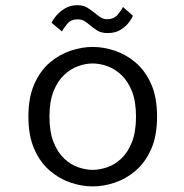

<svg xmlns="http://www.w3.org/2000/svg" viewBox="-20 -688 690 720"><path d="M327.5 11Q287.5 11 245.2 -3Q203 -17 167 -47.8Q131 -78.5 108.8 -128.5Q86.5 -178.5 86.5 -251Q86.5 -323 108.8 -373Q131 -423 167 -453.5Q203 -484 245.2 -498Q287.5 -512 327.5 -512Q368 -512 410.2 -498Q452.5 -484 488.5 -453.5Q524.5 -423 546.8 -373Q569 -323 569 -251Q569 -178.5 546.8 -128.5Q524.5 -78.5 488.5 -47.8Q452.5 -17 410.2 -3Q368 11 327.5 11ZM327.5 -51Q353.5 -51 382 -60.8Q410.5 -70.5 435 -93.5Q459.5 -116.5 474.8 -155Q490 -193.5 490 -251Q490 -307.5 474.8 -345.8Q459.5 -384 435 -407Q410.5 -430 382 -440Q353.5 -450 327.5 -450Q301.5 -450 273.2 -440Q245 -430 220.5 -407Q196 -384 180.8 -345.8Q165.5 -307.5 165.5 -251Q165.5 -193.5 180.8 -155Q196 -116.5 220.5 -93.5Q245 -70.5 273.2 -60.8Q301.5 -51 327.5 -51ZM383.5 -564Q360 -564 345.2 -573.2Q330.5 -582.5 318 -593Q307.5 -602 296.8 -608.8Q286 -615.5 271.5 -615.5Q246 -615.5 232 -598.5Q218 -581.5 212.5 -570L173.5 -602.5Q176.5 -611 189 -626.8Q201.5 -642.5 222 -655.5Q242.5 -668.5 270 -668.5Q292.5 -668.5 307.5 -659.2Q322.5 -650 335 -639.5Q346 -630.5 356.8 -623.2Q367.5 -616 382 -616Q407 -616 421.5 -633.2Q436 -650.5 441 -662L478.5 -629Q475.5 -620.5 464.2 -605Q453 -589.5 433 -576.8Q413 -564 383.5 -564Z"/></svg>

Font: Trispace Light
Style: Regular
Weight: 300
Designer: Tyler Finck
Foundry: Etcetera Type Company
Version: Version 1.210; ttfautohint (v1.8.3)